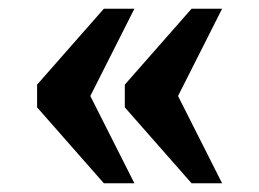

<svg xmlns="http://www.w3.org/2000/svg" viewBox="-20 -490 594 440"><path d="M419 -70 266 -244V-296L419 -470H489L388 -270L489 -70ZM218 -70 65 -244V-296L218 -470H288L187 -270L288 -70Z"/></svg>

Font: Noto Serif Tamil
Style: Bold
Weight: 700
Designer: Indian Type Foundry, Tom Grace, and the Monotype Design Team
Foundry: Monotype Imaging Inc.
Version: Version 2.003